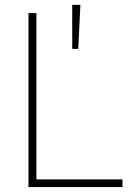

<svg xmlns="http://www.w3.org/2000/svg" viewBox="-20 -760 562 780"><path d="M95.7 -707H127.9V-31.2H477.5V0H95.7ZM273.4 -740.2H306.6L297.9 -561.5H273.4Z"/></svg>

Font: Pretendard GOV Thin
Style: Regular
Weight: 100
Designer: Base glyphs from Inter by Rasmus Andersson; Hangeul glyphs from Noto Sans CJK(Source Han Sans) by Jang Soo-young and Kan
Foundry: Kil Hyung-jin
Version: Version 1.309